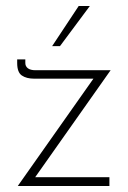

<svg xmlns="http://www.w3.org/2000/svg" viewBox="-20 -617 426 637"><path d="M93 -356Q68 -356 52.5 -366.5Q37 -377 37 -408V-420H64V-408Q64 -397 72.5 -390.5Q81 -384 98 -384H347L91 -21L84 -29H343V0H39L297 -366L305 -356ZM278 -597 179 -464H153L241 -597Z"/></svg>

Font: Josefin Sans Thin ExtraLight
Style: Regular
Weight: 250
Version: Version 2.001